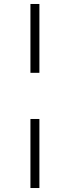

<svg xmlns="http://www.w3.org/2000/svg" viewBox="-20 -751 365 965"><path d="M133 -385V-731H178V-385ZM133 194V-153H178V194Z"/></svg>

Font: Piazzolla 24pt
Style: Italic
Weight: 400
Italic angle: -11.3°
Designer: Juan Pablo del Peral
Foundry: Huerta Tipografica
Version: Version 2.005